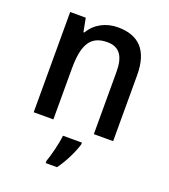

<svg xmlns="http://www.w3.org/2000/svg" viewBox="-140 -651 854 972"><g transform="rotate(20 287.0 -164.5)"><path d="M329 -550C265 -550 208 -521 177 -467H172L158 -540H74V0H180V-272C180 -398 210 -461 304 -461C369 -461 398 -419 398 -336V0H502V-355C502 -489 441 -550 329 -550ZM356 71V61H254C250 102 232 174 219 209V221H280C313 177 343 114 356 71Z"/></g></svg>

Font: Noto Sans Bengali SemiCondensed Medium
Style: Regular
Weight: 500
Width: 4
Designer: Joana Ranito - Universal Thirst; Jelle Bosma - Monotype Design Team
Foundry: Universal Thirst ehf.
Version: Version 3.000